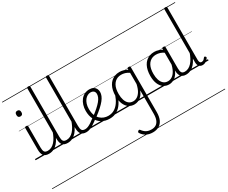

<svg xmlns="http://www.w3.org/2000/svg" viewBox="-210 -1689 3418 2882"><g transform="rotate(-30 1499.0 -248.0)"><path d="M226 17Q193 17 169.5 8Q146 -1 132.5 -19.5Q119 -38 113 -64.5Q107 -91 107 -126V-496Q107 -506 113.5 -510.5Q120 -515 132 -515Q146 -515 152.5 -510.5Q159 -506 159 -496V-128Q159 -77 174 -54Q189 -31 233 -31Q242 -31 246.5 -23.5Q251 -16 250.5 -7Q250 2 244 9.5Q238 17 226 17ZM132 -683Q110 -683 99.5 -695.5Q89 -708 89 -732Q89 -757 99.5 -769.5Q110 -782 132 -782Q154 -782 165 -769.5Q176 -757 176 -732Q176 -707 165 -695Q154 -683 132 -683ZM0 490H300V500H0ZM0 -20H300V0H0ZM0 -505H300V-500H0ZM0 -1010H300V-1000H0Z M225 17Q214 17 208.5 9.5Q203 2 203.5 -7Q204 -16 211 -23.5Q218 -31 231 -31Q266 -31 296.5 -46.5Q327 -62 353 -90.5Q379 -119 400.5 -160Q422 -201 439 -252Q443 -262 451.5 -262Q460 -262 467 -256Q474 -250 470 -240Q454 -184 431 -137Q408 -90 378 -55.5Q348 -21 309.5 -2Q271 17 225 17ZM300 490V500ZM300 -20V0ZM300 -505V-500ZM300 -1010V-1000Z M551 17Q518 17 494.5 8Q471 -1 457.5 -19.5Q444 -38 438 -64.5Q432 -91 432 -126V-996Q432 -1006 438 -1010.5Q444 -1015 457 -1015Q471 -1015 477.5 -1010.5Q484 -1006 484 -996V-128Q484 -77 498.5 -54Q513 -31 557 -31Q566 -31 570.5 -23.5Q575 -16 574.5 -7Q574 2 568.5 9.5Q563 17 551 17ZM300 490H624V500H300ZM300 -20H624V0H300ZM300 -505H624V-500H300ZM300 -1010H624V-1000H300Z M549 17Q538 17 532.5 9.5Q527 2 527.5 -7Q528 -16 535 -23.5Q542 -31 555 -31Q590 -31 620.5 -46.5Q651 -62 677 -90.5Q703 -119 724.5 -160Q746 -201 763 -252Q767 -262 775.5 -262Q784 -262 791 -256Q798 -250 794 -240Q778 -184 755 -137Q732 -90 702 -55.5Q672 -21 633.5 -2Q595 17 549 17ZM624 490V500ZM624 -20V0ZM624 -505V-500ZM624 -1010V-1000Z M875 17Q842 17 818.5 8Q795 -1 781.5 -19.5Q768 -38 762 -64.5Q756 -91 756 -126V-996Q756 -1006 762 -1010.5Q768 -1015 781 -1015Q795 -1015 801.5 -1010.5Q808 -1006 808 -996V-128Q808 -77 822.5 -54Q837 -31 881 -31Q890 -31 894.5 -23.5Q899 -16 898.5 -7Q898 2 892.5 9.5Q887 17 875 17ZM624 490H948V500H624ZM624 -20H948V0H624ZM624 -505H948V-500H624ZM624 -1010H948V-1000H624Z M873 17Q862 17 856.5 9.5Q851 2 851.5 -7Q852 -16 859 -23.5Q866 -31 879 -31Q902 -31 928 -41Q954 -51 987 -72.5Q1020 -94 1064 -129Q1071 -135 1079 -132Q1087 -129 1092 -122Q1097 -115 1096.5 -106Q1096 -97 1088 -91Q1041 -54 1002.5 -29.5Q964 -5 932.5 6Q901 17 873 17ZM948 490V500ZM948 -20V0ZM948 -505V-500ZM948 -1010V-1000Z M1077 -136Q1135 -180 1176.5 -217Q1218 -254 1244.5 -286Q1271 -318 1283 -346.5Q1295 -375 1295 -401Q1295 -435 1275 -452.5Q1255 -470 1221 -470Q1194 -470 1168 -456.5Q1142 -443 1121.5 -417Q1101 -391 1088.5 -353Q1076 -315 1076 -267Q1076 -203 1094 -158Q1112 -113 1141.5 -85Q1171 -57 1207 -44Q1243 -31 1279 -31Q1291 -31 1296.5 -23.5Q1302 -16 1302 -7Q1302 2 1296.5 9.5Q1291 17 1279 17Q1201 17 1142.5 -18Q1084 -53 1052.5 -116.5Q1021 -180 1021 -265Q1021 -317 1035.5 -363.5Q1050 -410 1077 -445Q1104 -480 1142.5 -499.5Q1181 -519 1228 -519Q1270 -519 1297.5 -503Q1325 -487 1338 -461Q1351 -435 1351 -405Q1351 -373 1337.5 -339.5Q1324 -306 1295.5 -270.5Q1267 -235 1222.5 -194.5Q1178 -154 1115 -107ZM948 490H1436V500H948ZM948 -20H1436V0H948ZM948 -505H1436V-500H948ZM948 -1010H1436V-1000H948Z M1280 17Q1269 17 1263.5 9.5Q1258 2 1258 -7Q1258 -16 1263.5 -23.5Q1269 -31 1280 -31Q1339 -31 1385 -57.5Q1431 -84 1466 -134Q1501 -184 1524 -252Q1527 -261 1535.5 -262Q1544 -263 1551 -257.5Q1558 -252 1556 -241Q1534 -161 1495.5 -103Q1457 -45 1403.5 -14Q1350 17 1280 17ZM1436 490V500ZM1436 -20V0ZM1436 -505V-500ZM1436 -1010V-1000Z M1737 519Q1669 519 1622.5 492.5Q1576 466 1548 422Q1542 413 1543.5 405Q1545 397 1556 388Q1567 380 1574.5 381.5Q1582 383 1589 392Q1616 430 1651.5 450Q1687 470 1741 470Q1787 470 1818.5 450Q1850 430 1867 388Q1884 346 1884 280V-123Q1861 -68 1831 -37.5Q1801 -7 1769 5Q1737 17 1705 17Q1651 17 1609.5 -12Q1568 -41 1544 -97Q1520 -153 1520 -234Q1520 -285 1529.5 -328.5Q1539 -372 1558 -407Q1577 -442 1605 -467Q1633 -492 1669 -505.5Q1705 -519 1751 -519Q1785 -519 1818 -509.5Q1851 -500 1884 -480V-496Q1884 -506 1890 -510.5Q1896 -515 1910 -515Q1924 -515 1930 -510.5Q1936 -506 1936 -496V283Q1936 362 1912.5 414Q1889 466 1844 492.5Q1799 519 1737 519ZM1714 -33Q1748 -33 1781 -52.5Q1814 -72 1841 -116Q1868 -160 1884 -234V-428Q1848 -452 1815.5 -461Q1783 -470 1751 -470Q1719 -470 1691.5 -460Q1664 -450 1643 -431Q1622 -412 1606.5 -384Q1591 -356 1583.5 -319.5Q1576 -283 1576 -237Q1576 -178 1591 -132Q1606 -86 1636.5 -59.5Q1667 -33 1714 -33ZM1436 490H2059V500H1436ZM1436 -20H2059V0H1436ZM1436 -505H2059V-500H1436ZM1436 -1010H2059V-1000H1436Z M2307 17Q2253 17 2211.5 -12Q2170 -41 2146.5 -97Q2123 -153 2123 -234Q2123 -285 2132.5 -328.5Q2142 -372 2160.5 -407Q2179 -442 2207 -467Q2235 -492 2271.5 -505.5Q2308 -519 2353 -519Q2391 -519 2427.5 -506.5Q2464 -494 2500 -470V-419Q2460 -449 2424.5 -459.5Q2389 -470 2354 -470Q2322 -470 2294.5 -460Q2267 -450 2245.5 -431Q2224 -412 2209 -384Q2194 -356 2186.5 -319.5Q2179 -283 2179 -237Q2179 -178 2194 -132Q2209 -86 2239.5 -59.5Q2270 -33 2316 -33Q2353 -33 2387.5 -55Q2422 -77 2449 -126Q2476 -175 2492 -255L2511 -206Q2492 -120 2458.5 -71Q2425 -22 2385.5 -2.5Q2346 17 2307 17ZM2601 17Q2571 17 2549 8Q2527 -1 2513 -18.5Q2499 -36 2492 -62Q2485 -88 2485 -123V-496Q2485 -506 2491.5 -510.5Q2498 -515 2512 -515Q2525 -515 2531.5 -510.5Q2538 -506 2538 -496V-124Q2538 -77 2552.5 -54Q2567 -31 2607 -31Q2615 -31 2619.5 -23.5Q2624 -16 2623.5 -7Q2623 2 2618 9.5Q2613 17 2601 17ZM2039 490H2674V500H2039ZM2039 -20H2674V0H2039ZM2039 -505H2674V-500H2039ZM2039 -1010H2674V-1000H2039Z M2599 17Q2588 17 2582.5 9.5Q2577 2 2577.5 -7Q2578 -16 2585 -23.5Q2592 -31 2605 -31Q2640 -31 2670.5 -46.5Q2701 -62 2727 -90.5Q2753 -119 2774.5 -160Q2796 -201 2813 -252Q2817 -262 2825.5 -262Q2834 -262 2841 -256Q2848 -250 2844 -240Q2828 -184 2805 -137Q2782 -90 2752 -55.5Q2722 -21 2683.5 -2Q2645 17 2599 17ZM2674 490V500ZM2674 -20V0ZM2674 -505V-500ZM2674 -1010V-1000Z M2888 17Q2849 17 2828 -7.5Q2807 -32 2807 -81V-996Q2807 -1006 2813 -1010.5Q2819 -1015 2832 -1015Q2846 -1015 2852.5 -1010.5Q2859 -1006 2859 -996V-93Q2859 -63 2868 -47Q2877 -31 2898 -31Q2909 -31 2919 -35Q2929 -39 2939 -48.5Q2949 -58 2959 -72Q2965 -79 2971.5 -79Q2978 -79 2985 -73Q2991 -68 2993.5 -61.5Q2996 -55 2992 -49Q2981 -28 2964 -13.5Q2947 1 2927.5 9Q2908 17 2888 17ZM2674 490H2998V500H2674ZM2674 -20H2998V0H2674ZM2674 -505H2998V-500H2674ZM2674 -1010H2998V-1000H2674Z"/></g></svg>

Font: Playwrite NG Modern Guides
Style: Regular
Weight: 400
Designer: Veronika Burian, José Scaglione
Foundry: TypeTogether
Version: Version 1.003